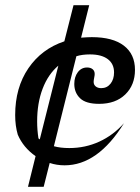

<svg xmlns="http://www.w3.org/2000/svg" viewBox="-20 -622 536 734"><path d="M342 -339Q342 -334 340 -324.5Q338 -315 338 -309Q338 -298 346 -291.5Q354 -285 367 -285Q389 -285 402.5 -302Q416 -319 416 -345Q416 -378 392 -396Q368 -414 324 -414Q294 -414 272 -407L186 -63Q211 -56 245 -56Q306 -56 359.5 -80.5Q413 -105 454 -151Q354 10 227 10Q197 10 170 1L147 92H87L116 -25Q69 -58 48 -107Q38 -141 38 -182Q38 -287 88.5 -361Q139 -435 226 -464L261 -602H321L290 -478Q316 -480 331 -480Q411 -480 453.5 -447.5Q496 -415 496 -355Q496 -297 459 -261Q422 -225 359 -225Q308 -225 286 -246.5Q264 -268 264 -301Q264 -328 277.5 -346Q291 -364 313 -364Q326 -364 334 -357.5Q342 -351 342 -339ZM203 -371Q164 -338 143 -283Q122 -228 122 -158Q122 -125 127 -93L132 -89Z"/></svg>

Font: Srisakdi
Style: Bold
Weight: 700
Designer: Cadson Demak Co.,Ltd.
Foundry: Cadson Demak Co.,Ltd.
Version: Version 1.000